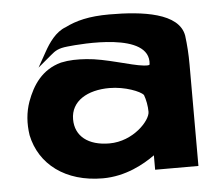

<svg xmlns="http://www.w3.org/2000/svg" viewBox="-43 -553 706 623"><g transform="rotate(-5 309.5 -241.0)"><path d="M190 -476C157 -464 134 -430 119 -403L91 -353L135 -390C150 -403 161 -410 190 -413C236 -418 462 -438 451 -333C451 -331 450 -328 432 -330C391 -334 310 -363 248 -367C218 -369 193 -369 165 -363C102 -346 71 -298 52 -246C40 -212 37 -176 43 -137C63 -41 146 23 268 23C342 23 403 -11 439 -37V10H580V-320C580 -354 578 -384 574 -415C561 -490 443 -505 335 -505C268 -505 226 -494 190 -476ZM299 -88C230 -88 188 -121 188 -176C188 -236 243 -267 314 -267C365 -267 414 -247 424 -235C430 -219 434 -198 434 -179C434 -151 377 -88 299 -88Z"/></g></svg>

Font: Bluebird
Style: SfBdExt
Weight: 700
Designer: Jasper
Foundry: Cannot Into Space Fonts
Version: Version 0.98